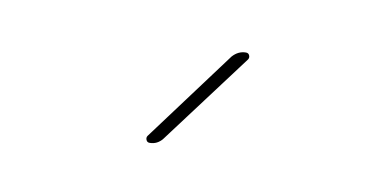

<svg xmlns="http://www.w3.org/2000/svg" viewBox="-33 -815 567 291"><g transform="rotate(10 250.0 -670.0)"><path d="M207 -589.8Q203.1 -589.8 201.7 -593.3Q200.2 -596.7 202.1 -599.6L306.6 -740.2Q315.4 -750 327.1 -750Q331.1 -750 332.5 -746.6Q334 -743.2 332 -740.2L226.6 -599.6Q218.8 -589.8 207 -589.8Z"/></g></svg>

Font: Rounded-X Mgen+ 1mn thin
Style: Regular
Weight: 100
Designer: [Source Han Sans]
Ryoko NISHIZUKA  (kana & ideographs); Paul D. Hunt (Latin, Greek & Cyrillic); Wenlong ZHANG  (bopomofo
Version: Version 1.059.20150602